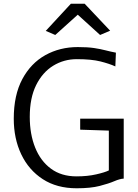

<svg xmlns="http://www.w3.org/2000/svg" viewBox="-20 -1004 744 1032"><path d="M54 -366Q54 -493 100 -578.8Q146 -664.5 224 -707.8Q302 -751 398 -751Q451 -751 485.8 -745.8Q520.5 -740.5 547.2 -733.5Q574 -726.5 603 -721L600 -647Q568.5 -661.5 519.8 -673.8Q471 -686 393 -686Q323.5 -686 266 -650.8Q208.5 -615.5 174.2 -546.5Q140 -477.5 140 -376Q140 -283 169 -210.8Q198 -138.5 254 -97.2Q310 -56 391 -56Q450.5 -56 497.2 -66.8Q544 -77.5 565 -88V-302L411 -307V-366H645V-44Q624.5 -43 594.2 -30Q564 -17 515.5 -4.5Q467 8 392 8Q285.5 8 210 -41Q134.5 -90 94.2 -174.5Q54 -259 54 -366ZM277 -816 226 -838 361 -984H435L572 -839L518 -816L398 -925Z"/></svg>

Font: Merriweather Sans Light
Style: Regular
Weight: 300
Designer: Eben Sorkin
Foundry: Eben Sorkin
Version: Version 2.001; ttfautohint (v1.8.3)